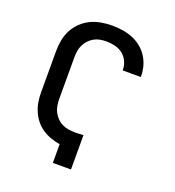

<svg xmlns="http://www.w3.org/2000/svg" viewBox="-135 -849 869 955"><g transform="rotate(20 300.0 -371.5)"><path d="M252 0V-99Q227 -103 203 -111.5Q179 -120 158 -134Q137 -148 121 -168Q105 -188 95 -211.5Q85 -235 81 -260Q77 -285 77 -310V-529Q77 -558 82.5 -587Q88 -616 101.5 -641.5Q115 -667 136.5 -687.5Q158 -708 184 -720.5Q210 -733 239 -738Q268 -743 297 -743Q324 -743 351 -739Q378 -735 403.5 -725Q429 -715 450.5 -698Q472 -681 487 -658.5Q502 -636 509.5 -609.5Q517 -583 517 -556V-551H421V-554Q421 -577 411 -598.5Q401 -620 383 -634Q365 -648 342.5 -653.5Q320 -659 297 -659Q280 -659 263 -656Q246 -653 231 -644.5Q216 -636 204.5 -623.5Q193 -611 185.5 -595.5Q178 -580 175.5 -563Q173 -546 173 -529V-310Q173 -293 176 -275Q179 -257 187 -241.5Q195 -226 208 -213Q221 -200 237 -192.5Q253 -185 270.5 -182.5Q288 -180 306 -180Q316 -180 326.5 -180.5Q337 -181 348 -182V0Z"/></g></svg>

Font: Iosevka Fixed Curly Md Ex
Style: Regular
Weight: 500
Width: 7
Monospace: yes
Designer: Belleve Invis
Foundry: Belleve Invis
Version: Version 30.1.2